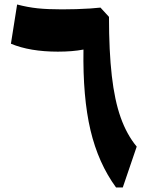

<svg xmlns="http://www.w3.org/2000/svg" viewBox="-20 -829 652 849"><path d="M461.9 -754.4Q461.9 -602.5 474.4 -493.7Q486.8 -384.8 513.7 -309.3Q540.5 -233.9 584.5 -180.7L522.9 0H493.2Q414.6 -107.4 380.1 -253.4Q345.7 -399.4 349.1 -609.9Q301.3 -600.6 235.8 -600.6Q112.3 -600.6 28.3 -635.7L55.7 -809.1Q102.1 -796.9 146.5 -792.2Q190.9 -787.6 254.4 -787.6Q284.7 -787.6 317.9 -788.6Q351.1 -789.6 379.6 -791.5Q408.2 -793.5 424.3 -795.4Z"/></svg>

Font: Pinar DS4-Bold
Style: Regular
Weight: 700
Designer: Amin Abedi
Version: Version 2.000